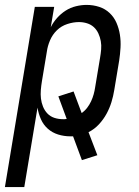

<svg xmlns="http://www.w3.org/2000/svg" viewBox="-48 -548 568 783"><path d="M-28 215 94 -520H173L159 -437Q169 -457 184.5 -474.5Q200 -492 219.5 -504.5Q239 -517 261.5 -522.5Q284 -528 305 -528Q332 -528 356.5 -520Q381 -512 399 -495Q417 -478 427 -455Q437 -432 441 -406.5Q445 -381 443.5 -354Q442 -327 438 -301L418 -181Q414 -156 406.5 -131.5Q399 -107 386.5 -84Q374 -61 355.5 -41Q337 -21 313 -9L349 85L286 105L250 8H239Q213 8 189 0.5Q165 -7 147 -23Q129 -39 119 -61.5Q109 -84 105 -109L51 215ZM208 -62Q212 -62 216 -62Q220 -62 224 -63L190 -155L252 -175L285 -87Q298 -96 307.5 -108.5Q317 -121 323.5 -135Q330 -149 334 -163.5Q338 -178 340 -192L360 -312Q363 -329 364.5 -346.5Q366 -364 363 -380.5Q360 -397 353 -412Q346 -427 334.5 -437.5Q323 -448 307 -453Q291 -458 274 -458Q251 -458 226.5 -450Q202 -442 184 -424.5Q166 -407 156 -383.5Q146 -360 143 -337L123 -217Q120 -199 118.5 -181Q117 -163 119 -146Q121 -129 127.5 -113Q134 -97 145.5 -85Q157 -73 173.5 -67.5Q190 -62 208 -62Z"/></svg>

Font: Iosevka Term Curly
Style: Italic
Weight: 400
Italic angle: -9°
Designer: Belleve Invis
Foundry: Belleve Invis
Version: Version 32.3.0